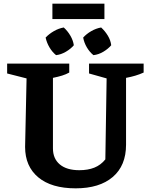

<svg xmlns="http://www.w3.org/2000/svg" viewBox="-20 -1016 809 1048"><path d="M393 12Q261 12 189 -48Q117 -108 117 -214L125 -588L19 -615V-669H358V-620Q340 -610 319 -603.5Q298 -597 269 -591V-206Q269 -150 306.5 -118.5Q344 -87 413 -87Q460 -87 495 -101Q530 -115 555 -146L562 -588L466 -615V-669H764V-620Q742 -610 718.5 -603Q695 -596 668 -591V-226Q668 -112 595.5 -50Q523 12 393 12ZM328 -866Q349 -847 364 -821.5Q379 -796 383 -769Q366 -749 339.5 -733.5Q313 -718 286 -715Q265 -732 250 -757.5Q235 -783 229 -811Q248 -831 274 -846Q300 -861 328 -866ZM532 -866Q553 -847 568.5 -821.5Q584 -796 587 -769Q570 -749 544 -733.5Q518 -718 490 -715Q469 -732 454 -757.5Q439 -783 434 -811Q452 -831 478 -846Q504 -861 532 -866ZM266 -912V-996H550V-912Z"/></svg>

Font: Piazzolla Thin ExtraBold
Style: Regular
Weight: 800
Version: Version 2.005